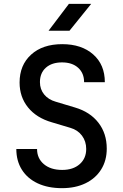

<svg xmlns="http://www.w3.org/2000/svg" viewBox="-20 -970 640 1000"><path d="M303 10Q230 10 176.5 -15Q123 -40 94 -86Q65 -132 65 -194H173Q173 -145 208.5 -115Q244 -85 304 -85Q361 -85 395 -115Q429 -145 429 -194Q429 -234 407 -263.5Q385 -293 347 -304L250 -333Q170 -356 126 -410.5Q82 -465 82 -540Q82 -631 142 -685.5Q202 -740 304 -740Q405 -740 465.5 -686.5Q526 -633 526 -542H418Q418 -589 387 -617Q356 -645 303 -645Q250 -645 219 -617.5Q188 -590 188 -542Q188 -505 210 -478Q232 -451 271 -440L371 -410Q449 -387 492.5 -331Q536 -275 536 -196Q536 -134 507 -87.5Q478 -41 425.5 -15.5Q373 10 303 10ZM233 -810 339 -950H455L342 -810Z"/></svg>

Font: Tiny SemiBold
Style: Regular
Weight: 600
Designer: Philipp Nurullin, Konstantin Bulenkov
Foundry: JetBrains
Version: Version 2.251; ttfautohint (v1.8.4.7-5d5b)